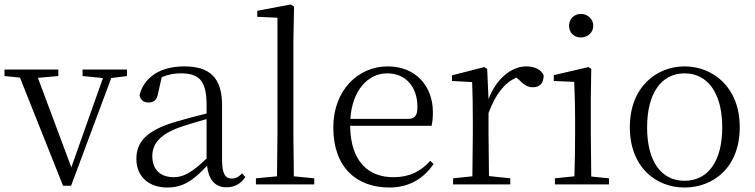

<svg xmlns="http://www.w3.org/2000/svg" viewBox="-28 -822 3368 856"><path d="M340 -483 431 -474 290 -76 141 -475 232 -483V-512H-8V-483L61 -476L253 6H289L468 -474L538 -483V-512H340Z M982 13C1017 13 1046 -2 1066 -33L1051 -49C1035 -32 1023 -26 1006 -26C977 -26 962 -45 962 -111V-354C962 -476 906 -526 794 -526C687 -526 615 -479 594 -398C598 -377 612 -365 634 -365C657 -365 672 -376 677 -407L693 -478C722 -490 750 -495 777 -495C857 -495 893 -466 893 -354V-316C848 -305 799 -292 755 -279C627 -241 580 -190 580 -114C580 -31 640 14 717 14C789 14 834 -18 895 -83C902 -23 929 13 982 13ZM893 -115C827 -52 789 -32 747 -32C689 -32 651 -64 651 -126C651 -179 683 -221 769 -253C806 -266 850 -279 893 -291Z M1206 0H1373V-27L1282 -36L1280 -227V-639L1283 -793L1268 -802L1119 -774V-747L1209 -743V-227L1207 -36L1113 -27V0Z M1708 14C1796 14 1861 -26 1905 -91L1890 -105C1848 -57 1796 -32 1726 -32C1614 -32 1535 -102 1533 -261H1896C1900 -277 1902 -297 1902 -321C1902 -438 1826 -526 1700 -526C1569 -526 1458 -420 1458 -254C1458 -74 1563 14 1708 14ZM1534 -292C1542 -418 1612 -495 1698 -495C1784 -495 1833 -431 1833 -346C1833 -309 1824 -292 1791 -292Z M2150 -318C2181 -401 2220 -452 2274 -476L2284 -468C2307 -445 2323 -433 2347 -433C2381 -433 2395 -452 2396 -486C2386 -511 2356 -526 2318 -526C2250 -526 2183 -468 2150 -380L2144 -515L2131 -523L1987 -486V-461L2077 -456C2079 -406 2080 -354 2080 -285V-227L2078 -36L1992 -27V0H2247V-27L2152 -37L2150 -227Z M2562 -655C2591 -655 2617 -676 2617 -707C2617 -738 2591 -760 2562 -760C2532 -760 2509 -738 2509 -707C2509 -676 2532 -655 2562 -655ZM2532 0H2687V-27L2608 -35L2606 -227V-378L2608 -515L2596 -523L2441 -487V-461L2532 -457C2534 -407 2536 -352 2536 -285V-227C2536 -173 2535 -91 2533 -36L2446 -27V0Z M3024 14C3151 14 3270 -74 3270 -255C3270 -435 3149 -526 3024 -526C2900 -526 2780 -435 2780 -255C2780 -75 2898 14 3024 14ZM3024 -16C2921 -16 2857 -101 2857 -254C2857 -407 2921 -495 3024 -495C3127 -495 3192 -407 3192 -254C3192 -101 3127 -16 3024 -16Z"/></svg>

Font: Noto Serif KR Light
Style: Regular
Weight: 300
Designer: Ryoko NISHIZUKA 西塚涼子 (kana & ideographs); Frank Grießhammer (Latin, Greek & Cyrillic); Wenlong ZHANG 张文龙 (bopomofo); San
Foundry: Adobe
Version: Version 2.001;hotconv 1.1.0;makeotfexe 2.6.0